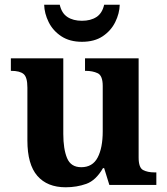

<svg xmlns="http://www.w3.org/2000/svg" viewBox="-20 -783 707 813"><path d="M258 10Q180 10 138 -38.5Q96 -87 96 -188V-412Q96 -456 80 -469.5Q64 -483 28 -483H26V-536H248V-216Q248 -152 264 -113.5Q280 -75 324 -75Q372 -75 393.5 -116Q415 -157 415 -227V-419Q415 -463 393.5 -473Q372 -483 343 -483H340V-536H567V-116Q567 -73 586 -63Q605 -53 634 -53H642V0H443L421 -71H416Q386 -19 345.5 -4.5Q305 10 258 10ZM326.9 -606Q275 -606 239.5 -629.5Q204 -653 186 -689.5Q168 -726 167 -763H233Q241 -727 265.5 -711Q290 -695 327 -695Q364 -695 388.5 -711Q413 -727 421 -763H487Q486 -726 468 -689.5Q450 -653 415 -629.5Q380 -606 326.9 -606Z"/></svg>

Font: Noto Serif NP Hmong
Style: Regular
Weight: 400
Designer: Dalton Maag Ltd
Foundry: Dalton Maag Ltd
Version: Version 1.001